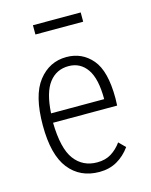

<svg xmlns="http://www.w3.org/2000/svg" viewBox="-99 -686 598 761"><g transform="rotate(-15 200.0 -305.0)"><path d="M215 10Q136 10 90.5 -47.5Q45 -105 45 -226Q45 -349 90 -406.5Q135 -464 205 -464Q269 -464 310 -416Q351 -368 351 -256Q351 -241 350 -226H87Q89 -120 123 -74.5Q157 -29 216 -29Q250 -29 274 -44Q298 -59 316 -84L342 -58Q319 -26 287.5 -8Q256 10 215 10ZM89 -264H307Q307 -348 279.5 -387.5Q252 -427 204 -427Q154 -427 124 -388Q94 -349 89 -264ZM110 -582V-620H306V-582Z"/></g></svg>

Font: Inconsolata Condensed Light
Style: Regular
Weight: 300
Width: 3
Monospace: yes
Designer: Raph Levien, Cyreal, Brenton Simpson
Foundry: Raph Levien, Cyreal, Google
Version: Version 3.001; ttfautohint (v1.8.2.53-6de2)